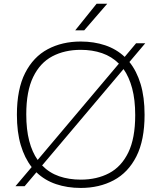

<svg xmlns="http://www.w3.org/2000/svg" viewBox="-20 -964 836 994"><path d="M107.5 0H60L144 -99Q107.5 -145.5 87.5 -212.8Q67.5 -280 67.5 -370Q67.5 -502 110 -585.8Q152.5 -669.5 227 -709.2Q301.5 -749 398 -749Q466.5 -749 524.5 -729.5Q582.5 -710 625.5 -669.5L684.5 -740H732L650 -643Q687.5 -596.5 708 -528.8Q728.5 -461 728.5 -370Q728.5 -238 686 -154.2Q643.5 -70.5 568.8 -30.8Q494 9 398 9Q328.5 9 270 -10.8Q211.5 -30.5 168.5 -72ZM116 -372Q116 -293.5 131.2 -234.8Q146.5 -176 175 -136L595.5 -634.5Q558.5 -671.5 508.2 -688.8Q458 -706 398 -706Q314.5 -706 251 -672.5Q187.5 -639 151.8 -565.5Q116 -492 116 -372ZM398 -34Q481.5 -34 545 -67.5Q608.5 -101 644.2 -174.5Q680 -248 680 -368Q680 -447.5 664.2 -506.5Q648.5 -565.5 619.5 -606.5L198 -107.5Q235.5 -69 286.2 -51.5Q337 -34 398 -34ZM369.5 -807 480 -944.5H535L416 -807Z"/></svg>

Font: Encode Sans Exp XLt
Style: Regular
Weight: 200
Width: 7
Designer: Multiple Designers
Foundry: Impallari Type
Version: Version 3.002; ttfautohint (v1.8.3) -l 8 -r 50 -G 200 -x 14 